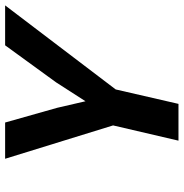

<svg xmlns="http://www.w3.org/2000/svg" viewBox="-4 -696 700 731"><g transform="rotate(-90 345.5 -330.0)"><path d="M176 0 234 -249 107 -660H245L301 -462L326 -354L398 -466L539 -660H691L371 -239L316 0Z"/></g></svg>

Font: Kantumruy Pro SemiBold
Style: Italic
Weight: 600
Italic angle: -13°
Version: Version 1.002